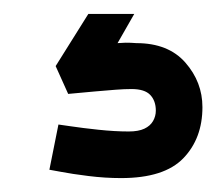

<svg xmlns="http://www.w3.org/2000/svg" viewBox="-20 -20 311 276"><path d="M173 0H107L60 75L78 115Q99 113 116 111.5Q133 110 146 109Q159 108 169 108Q188 108 196 116.5Q204 125 204 139Q204 147 200 154Q196 161 187.5 165Q179 169 165 169Q145 169 121.5 166.5Q98 164 81.5 161.5Q65 159 64 159L51 224Q52 224 67.5 227Q83 230 107 233Q131 236 154 236Q216 236 243.5 207.5Q271 179 271 134Q271 98 246.5 70Q222 42 176 42Q173 42 168 41.5Q163 41 149 42Z"/></svg>

Font: Advent Pro
Style: Regular
Weight: 400
Designer: VivaRado, Andreas Kalpakidis
Foundry: VivaRado, Andreas Kalpakidis
Version: Version 3.000